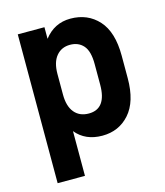

<svg xmlns="http://www.w3.org/2000/svg" viewBox="-104 -606 723 842"><g transform="rotate(-15 257.5 -184.5)"><path d="M53.7 -519.5H174.8V-466.8Q220.7 -526.4 293.9 -526.4Q372.1 -526.4 420.9 -472.7Q469.7 -418.9 469.7 -311.5V-209Q469.7 -102.5 420.9 -47.9Q373 5.9 297.9 5.9Q220.7 5.9 177.7 -46.9V156.2H53.7ZM345.7 -212.9V-306.6Q345.7 -365.2 323.2 -390.6Q300.8 -416 262.7 -416Q223.6 -416 200.2 -387.7Q176.8 -359.4 176.8 -306.6V-212.9Q176.8 -160.2 200.2 -131.8Q223.6 -103.5 265.6 -103.5Q345.7 -103.5 345.7 -212.9Z"/></g></svg>

Font: Altinn-DIN
Style: DIN-Bold
Weight: 700
Designer: Charles Nix
Foundry: Altinn
Version: Version 2.00